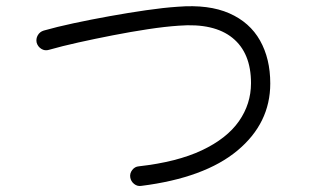

<svg xmlns="http://www.w3.org/2000/svg" viewBox="-20 -657 1040 628"><path d="M442 -49Q429 -47 418.5 -55.5Q408 -64 406 -77Q404 -90 412.5 -101Q421 -112 434 -113Q559 -127 640.5 -165.5Q722 -204 761.5 -260.5Q801 -317 801 -385Q801 -484 740.5 -533Q680 -582 565 -573Q520 -570 464 -561.5Q408 -553 349 -541.5Q290 -530 236 -518Q182 -506 140 -494Q127 -490 115.5 -497Q104 -504 100 -517Q97 -530 103.5 -541.5Q110 -553 123 -557Q165 -569 221 -581Q277 -593 338 -604Q399 -615 457.5 -623.5Q516 -632 562 -635Q663 -643 730 -613.5Q797 -584 830.5 -524.5Q864 -465 864 -384Q864 -254 756.5 -164.5Q649 -75 442 -49Z"/></svg>

Font: Zen Maru Gothic
Style: Regular
Weight: 400
Designer: Yoshimichi Ohira
Foundry: Positype
Version: Version 1.002